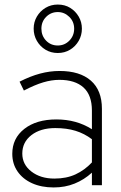

<svg xmlns="http://www.w3.org/2000/svg" viewBox="-20 -814 534 844"><path d="M216 10Q162 10 121 -8.5Q80 -27 57 -60.5Q34 -94 34 -138Q34 -206 87 -247.5Q140 -289 228 -289Q316 -289 384 -246V-328Q384 -396 347 -429.5Q310 -463 241 -463Q207 -463 170 -452Q133 -441 85 -416L66 -455Q113 -479 156 -490.5Q199 -502 242 -502Q331 -502 379.5 -459.5Q428 -417 428 -336V0H384V-55Q350 -24 308 -7Q266 10 216 10ZM78 -139Q78 -91 118 -60Q158 -29 219 -29Q272 -29 312 -47.5Q352 -66 384 -100V-202Q351 -227 312 -239Q273 -251 223 -251Q158 -251 118 -220Q78 -189 78 -139ZM234 -581Q204 -581 180 -595.5Q156 -610 142 -634.5Q128 -659 128 -688Q128 -717 142 -741Q156 -765 180 -779.5Q204 -794 234 -794Q265 -794 288.5 -779.5Q312 -765 326 -741Q340 -717 340 -688Q340 -659 326 -634.5Q312 -610 288 -595.5Q264 -581 234 -581ZM234 -614Q264 -614 285 -635.5Q306 -657 306 -688Q306 -719 284.5 -740Q263 -761 234 -761Q204 -761 183 -740Q162 -719 162 -688Q162 -657 182.5 -635.5Q203 -614 234 -614Z"/></svg>

Font: Red Hat Display VF
Style: Regular
Weight: 300
Designer: Pentagram, MCKL
Foundry: Pentagram, MCKL
Version: Version 1.023